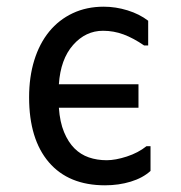

<svg xmlns="http://www.w3.org/2000/svg" viewBox="-20 -557 540 574"><path d="M67 -266Q67 -327 82.5 -377Q98 -427 127 -462.5Q156 -498 197.5 -517.5Q239 -537 290 -537Q326 -537 361.5 -526Q397 -515 423 -495V-421H411Q379 -443 349.5 -454Q320 -465 288 -465Q236 -465 198.5 -422.5Q161 -380 156 -305H394V-235H156Q159 -192 171.5 -162Q184 -132 202.5 -113.5Q221 -95 245.5 -86.5Q270 -78 299 -78Q325 -78 359 -89Q393 -100 418 -120H430V-46Q407 -25 371 -14Q335 -3 294 -3Q185 -3 126 -72Q67 -141 67 -266Z"/></svg>

Font: D2Coding ligature
Style: Regular
Weight: 400
Monospace: yes
Designer: Yong-Rak Park; Jeong-Hwan Yoon; Sang-Min Lee;
Foundry: NHN Corporation
Version: Version 1.3.2; Build 20180524